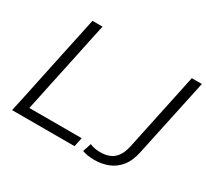

<svg xmlns="http://www.w3.org/2000/svg" viewBox="-144 -933 1252 1165"><g transform="rotate(30 482.0 -350.0)"><path d="M46 0Q59 -60 71 -115Q82.5 -170.5 96.5 -236.5L146.5 -473Q161 -540.5 173 -597Q184.5 -653.5 197.5 -713H268Q255 -653 243 -596.8Q231 -540.5 217 -472.5L169 -247.5Q158.5 -196 149 -151.8Q139.5 -107.5 130 -63.5H497L483.5 0ZM964 -713 848 -169Q834 -101.5 801.5 -61.8Q769 -22 724.2 -4.8Q679.5 12.5 630 12.5Q576.5 12.5 543.5 -1L563 -60Q582 -52 599 -49Q616 -46 635.5 -46Q696.5 -46 730.8 -76.2Q765 -106.5 778 -168L893.5 -713Z"/></g></svg>

Font: Heraclito Light
Style: Italic
Weight: 300
Italic angle: -12°
Designer: Kostas Bartsokas (font) & Cristiano Sobral (main changes)
Foundry: Kostas Bartsokas (font) & Cristiano Sobral (main changes)
Version: Version 1.00;July 8, 2020;FontCreator 13.0.0.2655 64-bit